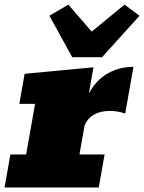

<svg xmlns="http://www.w3.org/2000/svg" viewBox="-30 -831 638 851"><path d="M-9.8 0 16.1 -146.5H85.9L125.5 -370.6H55.7L79.1 -503.9L384.3 -532.7L363.8 -417Q396 -476.1 447.3 -505.4Q498.5 -534.7 561.5 -534.7L524.9 -327.6Q492.2 -339.4 457.5 -339.4Q373.5 -339.4 345.2 -276.4L322.3 -146.5H433.6L407.7 0ZM290 -577.6 189 -761.2 272.9 -810.5 376.5 -690.9 522 -810.5 588.4 -761.2 422.4 -577.6Z"/></svg>

Font: Bevan
Style: Italic
Weight: 400
Italic angle: -10°
Designer: Vernon Adams
Foundry: Vernon Adams
Version: Version 2.100; ttfautohint (v1.8.3)